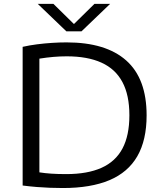

<svg xmlns="http://www.w3.org/2000/svg" viewBox="-20 -966 840 992"><path d="M305 5.5Q271 5.5 238 4.2Q205 3 170.5 0.2Q136 -2.5 97 -7.5V-724Q132 -732 171 -737Q210 -742 249.2 -744.5Q288.5 -747 324 -747Q527 -747 632.2 -653.5Q737.5 -560 737.5 -370Q737.5 -242 689.5 -158.8Q641.5 -75.5 545.2 -35Q449 5.5 305 5.5ZM322.5 -66.5Q432 -66.5 504.5 -99Q577 -131.5 612.8 -198.8Q648.5 -266 648.5 -370.5Q648.5 -474.5 612.5 -542Q576.5 -609.5 504.5 -642.2Q432.5 -675 324.5 -675Q291 -675 256 -672Q221 -669 183.5 -663V-75.5Q212 -71 245 -68.8Q278 -66.5 322.5 -66.5ZM323 -804 175 -946H256L373.5 -830.5H350.5L468 -946H549L401 -804Z"/></svg>

Font: Encode Sans SC Expanded
Style: Regular
Weight: 400
Width: 7
Designer: Multiple Designers
Foundry: Impallari Type
Version: Version 3.002